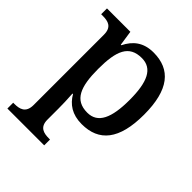

<svg xmlns="http://www.w3.org/2000/svg" viewBox="-214 -680 1051 1051"><g transform="rotate(45 311.5 -154.5)"><path d="M17 237H302V192H294C254 192 215 184 215 125V40C215 13 214 -34 211 -73H215C244 -23 290 10 365 10C498 10 570 -75 570 -268C570 -461 498 -546 366 -546C288 -546 242 -508 213 -449H209L196 -536H15V-491H27C69 -491 105 -482 105 -422V122C105 183 66 192 26 192H17ZM342 -56C244 -56 215 -130 215 -268C215 -409 244 -479 342 -479C424 -479 457 -408 457 -269C457 -130 424 -56 342 -56Z"/></g></svg>

Font: Noto Serif Malayalam Medium
Style: Regular
Weight: 500
Designer: Indian type Foundry, Jelle Bosma, Monotype Design Team
Foundry: Monotype Imaging Inc.
Version: Version 2.104